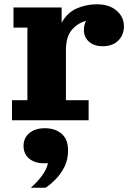

<svg xmlns="http://www.w3.org/2000/svg" viewBox="-20 -562 618 897"><path d="M36 0V-94H108V-433H43V-527H268V-456Q295 -504 339.5 -523Q384 -542 433 -542Q490 -542 524.5 -512.5Q559 -483 559 -439Q559 -399 532.5 -372.5Q506 -346 460 -346Q420 -346 396 -367Q372 -388 372 -421Q372 -447 382 -464Q345 -456 316.5 -423.5Q288 -391 288 -327V-94H394V0ZM124 315Q156 287 177.5 257Q199 227 204 200Q153 205 121.5 183Q90 161 90 119Q90 83 117 60Q144 37 190 37Q237 37 267.5 62.5Q298 88 298 141Q298 183 281.5 216.5Q265 250 240.5 275Q216 300 193 315Z"/></svg>

Font: Montagu Slab 16pt
Style: Bold
Weight: 700
Designer: Florian Karsten
Foundry: Florian Karsten
Version: Version 1.000; ttfautohint (v1.8.3)